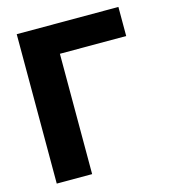

<svg xmlns="http://www.w3.org/2000/svg" viewBox="-109 -815 800 903"><g transform="rotate(-15 291.0 -364.0)"><path d="M550.8 -727.5V-585.9H228V0H55.7V-727.5Z"/></g></svg>

Font: Inter 16pt ExtraBold
Style: Regular
Weight: 800
Version: Version 4.001;git-66647c0bb